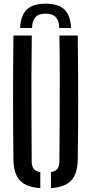

<svg xmlns="http://www.w3.org/2000/svg" viewBox="-20 -988 482 1015"><path d="M221 -968.5Q289 -968.5 320.8 -937.5Q352.5 -906.5 356 -840H293Q293 -877.5 275.5 -896.8Q258 -916 221 -916Q183 -916 166.5 -896.2Q150 -876.5 149.5 -840H86.5Q89.5 -906.5 121.2 -937.5Q153 -968.5 221 -968.5ZM51 -144.5Q49 -309 49 -472.2Q49 -635.5 51 -800H148Q146.5 -690.5 146.2 -579.2Q146 -468 146.5 -356.5Q147 -245 147.5 -135.5Q147.5 -109.5 158 -96Q168.5 -82.5 193 -78V6.5Q118 1.5 85 -34.2Q52 -70 51 -144.5ZM249.5 6.5V-78Q274 -82.5 284 -96.2Q294 -110 294 -135.5Q295 -245 295.5 -356.5Q296 -468 296 -579.2Q296 -690.5 294 -800H391Q393 -635.5 393.2 -472.2Q393.5 -309 391 -144.5Q390 -70 357 -34.2Q324 1.5 249.5 6.5Z"/></svg>

Font: Big Shoulders Stencil Text Thin SemiBold
Style: Regular
Weight: 600
Version: Version 2.001